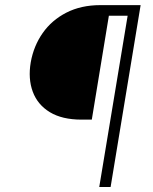

<svg xmlns="http://www.w3.org/2000/svg" viewBox="-20 -748 613 768"><path d="M527.8 -685.1H415.5L347.2 -269.5H306.2Q228.5 -269.5 179.4 -299.3Q130.4 -329.1 111.1 -381.1Q91.8 -433.1 103 -499Q114.7 -564.5 150.9 -616Q187 -667.5 245.6 -697.5Q304.2 -727.5 381.3 -727.5H534.7ZM377 0 497.6 -727.5H542.5L422.4 0Z"/></svg>

Font: Inter ExtraLight
Style: Italic
Weight: 250
Italic angle: -9.3988°
Designer: Rasmus Andersson
Foundry: rsms
Version: Version 4.001;git-66647c0bb